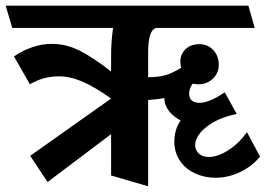

<svg xmlns="http://www.w3.org/2000/svg" viewBox="-40 -600 933 674"><path d="M717 24Q679 24 646.5 9.5Q614 -5 595 -31Q572 -62 572 -103Q572 -145 594 -177Q570 -190 554 -209Q537 -231 537 -256Q514 -251 480 -249V54L350 16V-129L127 39L66 -53L350 -254Q294 -294 250.5 -313Q207 -332 167 -332Q111 -332 65 -304L9 -402Q75 -446 142 -446Q192 -446 239 -422.5Q286 -399 350 -349V-404Q350 -455 357 -502H3L-20 -580H832L854 -502H513Q480 -502 480 -415V-329Q516 -329 540.5 -336Q565 -343 596 -362Q593 -373 593 -383Q593 -410 611.5 -427.5Q630 -445 660 -445Q689 -445 708.5 -424.5Q728 -404 728 -372Q728 -344 707.5 -324Q687 -304 655 -304Q650 -304 636 -306Q624 -289 624 -271Q624 -260 629 -252Q639 -239 660 -239Q695 -239 749 -276L791 -200Q723 -186 683 -153Q664 -138 654.5 -121.5Q645 -105 645 -90Q645 -79 652 -68Q665 -49 693 -49Q724 -49 760.5 -72Q797 -95 827 -136L873 -50Q841 -13 800 5.5Q759 24 717 24Z"/></svg>

Font: Sumana
Style: Bold
Weight: 700
Designer: Cyreal, Alexei Vanyashin (Devanagari), Olga Karpushina (Latin)
Foundry: Cyreal
Version: Version 1.015;PS 001.015;hotconv 1.0.70;makeotf.lib2.5.58329